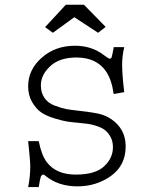

<svg xmlns="http://www.w3.org/2000/svg" viewBox="-20 -756 626 796"><path d="M451.2 -560.5H495.1Q486.3 -522.5 486.3 -490.2Q486.3 -445.3 495.1 -374L451.2 -366.2Q443.4 -423.8 420.9 -458Q381.8 -517.6 296.9 -517.6Q226.6 -517.6 188 -481.4Q149.4 -445.3 149.4 -402.3Q149.4 -371.1 164.6 -349.6Q179.7 -328.1 207.5 -317.9Q235.4 -307.6 252.9 -304.2Q270.5 -300.8 297.9 -297.9Q359.4 -291 388.2 -284.7Q417 -278.3 440.4 -262.7Q501 -221.7 501 -149.4Q501 -70.3 440.4 -26.9Q379.9 16.6 300.8 16.6Q220.7 16.6 167 -28.3Q163.1 -32.2 159.2 -32.2Q154.3 -32.2 149.4 -24.4Q145.5 -12.7 140.6 19.5H96.7Q105.5 -22.5 105.5 -67.4Q105.5 -88.9 96.7 -170.9H140.6Q152.3 -112.3 173.8 -84Q212.9 -32.2 293.9 -32.2Q375 -32.2 411.6 -66.4Q448.2 -100.6 448.2 -145.5Q448.2 -169.9 438.5 -188Q428.7 -206.1 415.5 -216.3Q402.3 -226.6 381.3 -233.4Q360.4 -240.2 346.7 -242.2Q333 -244.1 312.5 -246.1Q279.3 -249 259.3 -252Q239.3 -254.9 204.6 -265.6Q169.9 -276.4 149.4 -291Q128.9 -305.7 112.8 -333.5Q96.7 -361.3 96.7 -398.4Q96.7 -466.8 152.8 -516.6Q209 -566.4 291 -566.4Q361.3 -566.4 412.1 -526.4Q430.7 -512.7 434.6 -512.7Q440.4 -512.7 442.4 -517.6Q444.3 -522.5 449.2 -547.9Q451.2 -555.7 451.2 -560.5ZM252.9 -736.3H328.1L418 -644.5L386.7 -620.1L288.1 -684.6L199.2 -620.1L167 -643.6Z"/></svg>

Font: Thabit
Style: Regular
Weight: 500
Designer: Regenerated by Nadim Shaikli
Foundry: MAK Alagha
Version: 0.01